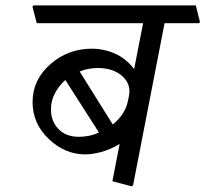

<svg xmlns="http://www.w3.org/2000/svg" viewBox="-20 -669 748 699"><path d="M579.1 -584.5 464.4 5.9 459 9.3 389.2 -9.3 415.5 -145Q380.4 -124 348.1 -115.5Q315.9 -106.9 290.5 -106.9Q216.8 -106.9 157.7 -162.8Q98.6 -218.8 98.6 -297.4Q98.6 -378.4 163.1 -435.1Q227.5 -491.7 314.5 -491.7Q357.9 -491.7 398.4 -473.9Q439 -456.1 468.3 -417.5L501 -584.5H113.8L98.1 -645L102.1 -649.4H692.9L708 -588.9L704.6 -584.5ZM445.8 -301.8 449.2 -318.4Q458.5 -362.3 425.3 -391.8Q392.1 -421.4 335.9 -421.4Q319.3 -421.4 302 -418.2Q284.7 -415 270 -408.7L390.6 -215.8Q411.6 -232.4 426.3 -254.6Q440.9 -276.9 445.8 -301.8ZM165.5 -270.5Q165.5 -228 192.6 -199.5Q219.7 -170.9 268.1 -170.9Q285.2 -170.9 304.4 -174.8Q323.7 -178.7 340.3 -186.5L217.8 -377.9Q193.8 -356 179.7 -328.9Q165.5 -301.8 165.5 -270.5Z"/></svg>

Font: Sitara
Style: Italic
Weight: 400
Italic angle: -11°
Designer: Neelakash Kshetrimayum
Foundry: Neelakash Kshetrimayum
Version: Version 1.000;PS Version 1.000;PS 1.0;hotconv 1.;hotconv 1.0